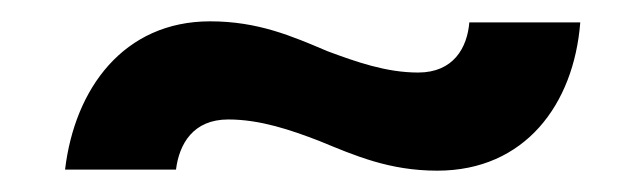

<svg xmlns="http://www.w3.org/2000/svg" viewBox="-20 -421 603 180"><path d="M287 -373C254 -387 222 -401 177 -401C96 -401 50 -338 41 -262H145C148 -286 161 -309 194 -309C224 -309 253 -299 279 -289C313 -275 345 -261 390 -261C472 -261 518 -323 524 -400H420C418 -376 405 -353 372 -353C342 -353 314 -363 287 -373Z"/></svg>

Font: Fixel Display SemiBold
Style: Regular
Weight: 600
Designer: AlfaBravo + MacPaw
Foundry: Kyrylo Tkachov, Marchela Mozhyna, Serhii Makarenko, Maria Weinstein, Zakhar Kryvoshyya
Version: Version 1.211